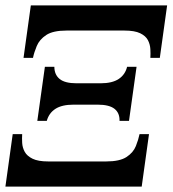

<svg xmlns="http://www.w3.org/2000/svg" viewBox="-20 -690 638 710"><path d="M598 -670 571 -476H536Q537 -491 536 -508.5Q535 -526 527 -541.5Q519 -557 498.5 -567Q478 -577 440 -577H226Q176 -577 151 -560.5Q126 -544 116 -520Q106 -496 102 -476H67L94 -670ZM504 0H0L27 -194H62Q61 -179 62 -161.5Q63 -144 71.5 -128.5Q80 -113 100.5 -103Q121 -93 158 -93H373Q423 -93 448 -109.5Q473 -126 482.5 -150Q492 -174 496 -194H531ZM450 -443H485L457 -243H422Q423 -272 403.5 -287.5Q384 -303 341 -303H252Q209 -303 185 -287.5Q161 -272 153 -243H118L146 -443H181Q181 -414 200.5 -398Q220 -382 263 -382H352Q395 -382 419 -398Q443 -414 450 -443Z"/></svg>

Font: Brygada 1918 SemiBold
Style: Italic
Weight: 600
Italic angle: -8°
Designer: Mateusz Machalski | Borys Kosmynka | Przemek Hoffer
Foundry: NIEPODLEGLA 2018
Version: Version 3.006